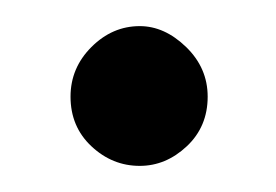

<svg xmlns="http://www.w3.org/2000/svg" viewBox="-20 -360 211 147"><path d="M87 -340Q106 -340 122.5 -324Q139 -308 139 -286Q139 -263 123 -248Q107 -233 87 -233Q66 -233 50 -248Q34 -263 34 -286Q34 -308 50 -324Q66 -340 87 -340Z"/></svg>

Font: Josefin Sans
Style: Regular
Weight: 400
Designer: Santiago Orozco
Foundry: Typemade
Version: Version 2.000